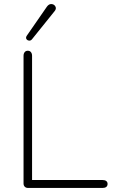

<svg xmlns="http://www.w3.org/2000/svg" viewBox="-20 -926 567 946"><path d="M96 -22V-651Q96 -662 101.5 -669Q107 -676 117 -676Q127 -676 132.5 -669Q138 -662 138 -651V-39H486Q497 -39 503.5 -34Q510 -29 510 -20Q510 -10 503.5 -5Q497 0 486 0H118Q108 0 102 -6Q96 -12 96 -22ZM112 -750 211 -893Q221 -907 234 -906Q247 -905 253 -894Q259 -883 249 -871L138 -733Q132 -725 123 -726Q114 -727 110 -734Q106 -741 112 -750Z"/></svg>

Font: SN Pro Thin
Style: Regular
Weight: 200
Designer: Tobias Whetton
Foundry: Supernotes
Version: Version 1.003;Glyphs 3.3 (3324)